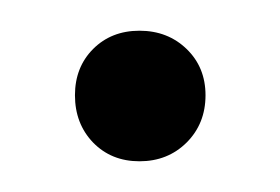

<svg xmlns="http://www.w3.org/2000/svg" viewBox="-20 -385 182 125"><path d="M28.8 -323Q28.8 -304.5 40.6 -292.2Q52.5 -280 70.8 -280Q89.2 -280 101.5 -292.2Q113.8 -304.5 113.8 -323Q113.8 -341.2 101.5 -353.1Q89.2 -365 70.8 -365Q52.5 -365 40.6 -353.1Q28.8 -341.2 28.8 -323Z"/></svg>

Font: Moniqa Black
Style: Regular
Weight: 900
Designer: Rajesh Rajput
Foundry: Rajesh Rajput
Version: Version 1.000